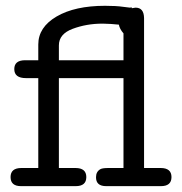

<svg xmlns="http://www.w3.org/2000/svg" viewBox="-20 -636 623 656"><path d="M53.2 -62H110.8V-369.1H68.8Q28.8 -369.1 28.8 -399.9Q28.8 -429.7 64.9 -430.2H110.8Q110.8 -430.2 110.8 -483.9Q110.8 -543 173.3 -579.6Q235.8 -616.2 338.9 -616.2Q377 -616.2 399.9 -612.8L423.8 -609.9Q424.8 -609.9 427 -610.4Q429.2 -610.8 430.2 -610.8V-607.9Q439.9 -609.9 442.9 -609.9Q471.7 -609.9 472.2 -574.2V-62H528.8Q565.9 -62 565.9 -31Q565.9 0 529.8 0H342.8Q307.6 0 308.1 -30.8Q308.1 -49.8 323.2 -58.1Q330.1 -62 351.1 -62H401.9V-369.1H181.2V-62H237.8Q274.9 -62 274.9 -31Q274.9 0 238.8 0H51.8Q16.1 0 16.1 -31Q16.1 -62 53.2 -62ZM181.2 -430.2H401.9V-522Q388.7 -537.1 386.2 -551.8Q359.4 -554.7 332 -555.2H329.1Q275.9 -555.2 228.5 -537.6Q181.2 -520 181.2 -481Z"/></svg>

Font: CMU Typewriter Text Variable Width
Style: Medium
Weight: 500
Version: Version 0.7.0